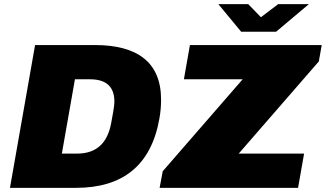

<svg xmlns="http://www.w3.org/2000/svg" viewBox="-20 -905 1570 925"><path d="M1468 -885H1320L1237 -822L1176 -885H1032L1142 -752H1310ZM28 0H346C569 0 708 -106 748 -334C754 -367 756 -397 756 -425C756 -604 643 -688 437 -688H149ZM749 0H1416L1445 -165H1130L1516 -609L1530 -688H895L866 -523H1149L764 -80ZM278 -165 341 -523H414C495 -523 531 -484 531 -416C531 -403 530 -389 516 -314C499 -220 449 -165 351 -165Z"/></svg>

Font: Archivo Black
Style: Italic
Weight: 900
Italic angle: -10°
Designer: Hector Gatti
Foundry: Omnibus-Type
Version: Version 2.001